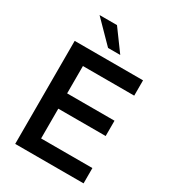

<svg xmlns="http://www.w3.org/2000/svg" viewBox="-214 -1013 1007 1125"><g transform="rotate(30 290.0 -450.5)"><path d="M71 0V-697H533.5V-593.5H186.5V-408.5H507V-305H186.5V-103.5H533.5V0ZM121.5 -901H239.5L343.5 -759H261Z"/></g></svg>

Font: HK Grotesk SemiBold
Style: Regular
Weight: 600
Designer: Alfredo Marco Pradil
Foundry: Hanken Design Co.
Version: Version 3.001;FEAKit 1.0